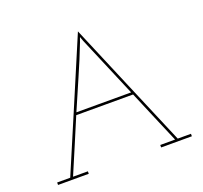

<svg xmlns="http://www.w3.org/2000/svg" viewBox="-126 -877 1080 1022"><g transform="rotate(-20 414.0 -366.0)"><path d="M209 0H35V-14H109Q185 -194 261.5 -372.5Q338 -551 414 -732Q490 -551 566 -372.5Q642 -194 718 -14H793V0H619V-14H703Q671 -89 639 -164.5Q607 -240 575 -316H253Q221 -240 189 -164.5Q157 -89 125 -14H209ZM405 -675Q371 -587 333.5 -502Q296 -417 259 -330H569L423 -675L414 -700Q413 -697 410.5 -691Q408 -685 405 -675Z"/></g></svg>

Font: Josefin Slab Thin
Style: Regular
Weight: 100
Designer: Santiago Orozco
Foundry: Typemade
Version: Version 2.000